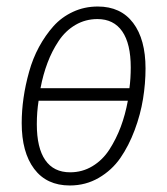

<svg xmlns="http://www.w3.org/2000/svg" viewBox="-20 -552 508 583"><path d="M276.9 -532.2Q346.7 -532.2 384.3 -482.4Q421.9 -432.6 421.9 -344.2Q421.9 -298.8 414.3 -251.7Q406.7 -204.6 388.9 -157Q371.1 -109.4 345.5 -72.3Q319.8 -35.2 280 -12Q240.2 11.2 191.9 11.2Q121.6 11.2 83.7 -39.3Q45.9 -89.8 45.9 -178.2Q45.9 -215.8 51.5 -254.9Q57.1 -293.9 68.4 -334.2Q79.6 -374.5 98.6 -409.7Q117.7 -444.8 142.3 -472.4Q167 -500 201.7 -516.1Q236.3 -532.2 276.9 -532.2ZM275.9 -494.1Q239.3 -494.1 209 -476.3Q178.7 -458.5 158.2 -427.7Q137.7 -397 124.3 -361.3Q110.8 -325.7 103 -284.2H373Q377 -313.5 377 -347.2Q377 -419.4 351.1 -456.8Q325.2 -494.1 275.9 -494.1ZM192.9 -28.8Q230 -28.8 260.7 -47.4Q291.5 -65.9 312.3 -98.1Q333 -130.4 346.7 -167Q360.4 -203.6 368.2 -246.1H97.2Q91.8 -211.9 91.8 -174.8Q91.8 -103 117.4 -65.9Q143.1 -28.8 192.9 -28.8Z"/></svg>

Font: Fira Sans Compressed ExtraLight
Style: Italic
Weight: 250
Width: 3
Italic angle: -8°
Designer: Carrois Corporate & Edenspiekermann AG
Foundry: Carrois Corporate GbR & Edenspiekermann AG
Version: Version 4.203;PS 004.203;hotconv 1.0.88;makeotf.lib2.5.64775